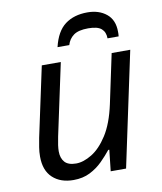

<svg xmlns="http://www.w3.org/2000/svg" viewBox="-84 -808 747 885"><g transform="rotate(-10 289.5 -365.0)"><path d="M189 10Q128 10 91.5 -24Q55 -58 55 -123Q55 -146 58.5 -166.5Q62 -187 66 -209L136 -536H225L153 -199Q144 -156 144 -132Q144 -100 160.5 -81.5Q177 -63 214 -63Q248 -63 287.5 -87Q327 -111 361 -164Q395 -217 414 -305L463 -536H550L436 0H364L375 -99H370Q351 -75 325.5 -49.5Q300 -24 266.5 -7Q233 10 189 10ZM222 -606Q239 -678 280.5 -709Q322 -740 385 -740Q439 -740 474 -711.5Q509 -683 509 -628Q509 -623 509 -617.5Q509 -612 508 -606H456Q456 -635 438 -651Q420 -667 376 -667Q330 -667 307.5 -650.5Q285 -634 277 -606Z"/></g></svg>

Font: Noto Sans IKEA
Style: Italic
Weight: 400
Italic angle: -12°
Designer: Monotype Design Team
Foundry: Monotype Imaging Inc.
Version: Version 2.001